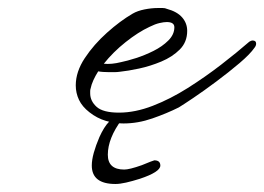

<svg xmlns="http://www.w3.org/2000/svg" viewBox="-20 -306 659 479"><path d="M288 2Q266 2 244 -4.5Q222 -11 203 -26Q185 -40 177 -57Q169 -74 169 -93Q169 -127 191.5 -161Q214 -195 247 -224.5Q280 -254 311 -272Q323 -279 340.5 -282.5Q358 -286 374 -286Q380 -286 386 -286Q392 -286 396 -284Q422 -277 434.5 -262.5Q447 -248 447 -229Q447 -201 428.5 -182.5Q410 -164 382.5 -152.5Q355 -141 327 -135Q299 -129 279 -127Q272 -126 265.5 -126Q259 -126 252 -126Q245 -126 237.5 -126.5Q230 -127 225 -128Q218 -117 213 -106Q208 -95 206 -85Q205 -82 205 -79Q205 -76 205 -73Q205 -54 221 -39.5Q237 -25 277 -25Q317 -25 361 -42Q405 -59 448.5 -86.5Q492 -114 531.5 -144.5Q571 -175 602 -202Q607 -205 610 -205Q619 -205 619 -197Q619 -192 615 -187Q604 -171 577.5 -148.5Q551 -126 519.5 -102.5Q488 -79 462 -61.5Q436 -44 426 -38Q396 -23 360 -10.5Q324 2 288 2ZM239 -147Q258 -145 282 -151Q297 -154 319 -161Q341 -168 363 -179Q385 -190 400 -205Q415 -220 415 -238Q415 -251 396 -251Q389 -251 378 -248.5Q367 -246 353 -239Q325 -226 293.5 -201Q262 -176 239 -147ZM268 153Q209 153 209 107Q209 93 214 75Q219 57 228 36Q251 -15 278 -15L284 -8Q249 39 249 80Q249 117 290 117Q303 117 334 106Q346 101 355 97.5Q364 94 365 94Q380 94 380 107Q380 123 329 140Q310 146 294.5 149.5Q279 153 268 153Z"/></svg>

Font: WindSong Medium
Style: Regular
Weight: 500
Designer: Robert E. Leuschke
Foundry: Robert E. Leuschke
Version: Version 1.010; ttfautohint (v1.8.3)